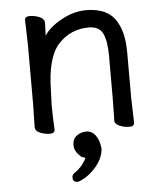

<svg xmlns="http://www.w3.org/2000/svg" viewBox="-52 -537 692 813"><g transform="rotate(-5 294.0 -130.5)"><path d="M167 1Q167 17 146 17Q125 17 104.5 8.5Q84 0 84 -17L86 -115V-364L83 -471Q83 -487 104 -487Q125 -487 145.5 -478.5Q166 -470 166 -453V-439Q164 -411 164 -398Q186 -433 238.5 -462Q291 -491 344 -491Q440 -491 475 -425Q502 -378 502 -297V-105L505 1Q505 17 484 17Q463 17 442.5 8.5Q422 0 422 -16V-17Q423 -25 423 -44L424 -115V-293Q424 -351 409 -384Q394 -417 348 -417Q272 -417 220 -361.5Q168 -306 166 -162Q165 -129 164 -105V-89Q164 -59 167 1ZM245 230Q225 230 225 210Q225 200 233 193Q252 181 268 162Q283 143 287 131Q285 131 280 130Q270 127 265 121Q241 99 241 73.5Q241 48 259 34.5Q277 21 300 21Q323 21 338.5 41Q354 61 358 96Q358 133 328 171Q298 209 256 227Q250 230 245 230Z"/></g></svg>

Font: LXGW WenKai TC
Style: Bold
Weight: 700
Designer: LXGW / Fontworks Inc.
Foundry: LXGW / Fontworks Inc.
Version: Version 1.330;April 28, 2024